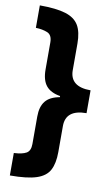

<svg xmlns="http://www.w3.org/2000/svg" viewBox="-97 -770 574 985"><g transform="rotate(10 190.0 -278.0)"><path d="M28 48Q71 46 92.5 34Q114 22 114 -14V-157Q114 -209 137 -237.5Q160 -266 211 -275V-281Q161 -289 137.5 -318Q114 -347 114 -402V-543Q114 -582 88.5 -592.5Q63 -603 28 -604V-721Q114 -721 162.5 -706Q211 -691 231.5 -656.5Q252 -622 252 -561V-423Q252 -337 360 -337V-218Q252 -218 252 -132V4Q252 62 233.5 97.5Q215 133 166.5 149Q118 165 28 165Z"/></g></svg>

Font: Noto Sans Condensed ExtraBold
Style: Regular
Weight: 800
Width: 3
Designer: Monotype Design Team
Foundry: Monotype Imaging Inc.
Version: Version 2.013; ttfautohint (v1.8.4.7-5d5b)